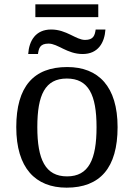

<svg xmlns="http://www.w3.org/2000/svg" viewBox="-20 -855 617 885"><path d="M143 -776H433V-835H143ZM110 -606H155C159 -633 164 -654 204 -654C247 -654 289 -606 361 -606C432 -606 462 -658 466 -719H421C417 -692 411 -671 372 -671C330 -671 287 -719 216 -719C144 -719 114 -667 110 -606ZM287 10C441 10 522 -81 522 -269C522 -456 434 -546 290 -546C135 -546 55 -456 55 -269C55 -81 143 10 287 10ZM289 -42C189 -42 152 -120 152 -269C152 -418 188 -493 288 -493C388 -493 425 -418 425 -269C425 -120 389 -42 289 -42Z"/></svg>

Font: Noto Serif
Style: Regular
Weight: 400
Designer: Monotype Design Team
Foundry: Monotype Imaging Inc.
Version: Version 2.015